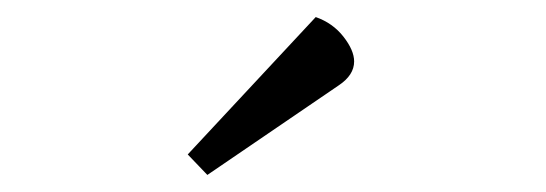

<svg xmlns="http://www.w3.org/2000/svg" viewBox="-20 -820 640 225"><path d="M377 -720 223 -615 200 -639 350 -800Q370 -793 382.5 -777Q395 -761 395 -748Q395 -732 377 -720Z"/></svg>

Font: Gowun Batang
Style: Regular
Weight: 400
Designer: Yanghee Ryu
Foundry: Yanghee Ryu
Version: Version 2.000